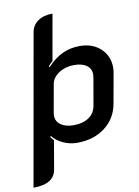

<svg xmlns="http://www.w3.org/2000/svg" viewBox="-118 -774 757 1048"><g transform="rotate(-10 261.0 -250.0)"><path d="M129 -628Q136 -666 167.5 -687.5Q199 -709 248 -709L203 -454Q188 -442 178 -428L182 -424Q223 -468 267 -488.5Q311 -509 363 -509Q434 -509 478.5 -467.5Q523 -426 523 -362Q523 -348 520 -331L491 -169Q477 -87 414 -39Q351 9 259 9Q219 9 182.5 -7.5Q146 -24 123 -53L119 -48Q124 -39 136 -27L109 130Q96 209 -19 209ZM381 -175 407 -324Q409 -338 409 -344Q409 -376 384 -394Q359 -412 313 -412Q266 -412 230 -388Q194 -364 188 -329L160 -171Q159 -167 159 -159Q159 -127 185.5 -108Q212 -89 256 -89Q308 -89 341 -111.5Q374 -134 381 -175Z"/></g></svg>

Font: K2D SemiBold
Style: Italic
Weight: 600
Italic angle: -10°
Designer: Katatrad Aksorn Co.,Ltd.
Foundry: Cadson Demak Co.,Ltd.
Version: Version 1.000; ttfautohint (v1.6)